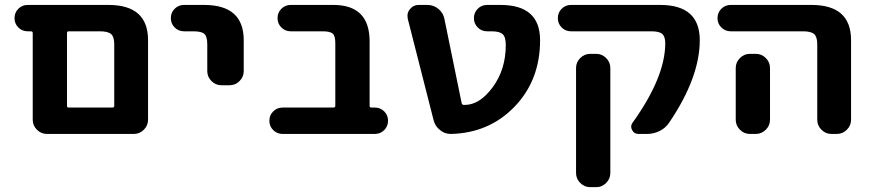

<svg xmlns="http://www.w3.org/2000/svg" viewBox="-20 -566 3545 782"><path d="M247.1 -20.5H170.9Q147.5 -20.5 130.4 -37.6Q113.3 -54.7 113.3 -78.1V-431.6Q113.3 -438.5 105.5 -438.5H92.8Q70.3 -438.5 54.7 -454.1Q39.1 -469.7 39.1 -492.2Q39.1 -514.6 54.7 -530.3Q70.3 -545.9 92.8 -545.9H421.9Q583 -545.9 583 -402.3V-78.1Q583 -54.7 565.9 -37.6Q548.8 -20.5 525.4 -20.5ZM445.3 -385.7Q445.3 -416 432.6 -427.2Q419.9 -438.5 386.7 -438.5H259.8Q252.9 -438.5 252.9 -431.6V-134.8Q252.9 -127.9 259.8 -127.9H437.5Q445.3 -127.9 445.3 -134.8Z M729.5 -438.5Q707 -438.5 691.4 -454.1Q675.8 -469.7 675.8 -492.2Q675.8 -514.6 691.4 -530.3Q707 -545.9 729.5 -545.9H811.5Q972.7 -545.9 972.7 -402.3V-276.4Q972.7 -252.9 955.6 -235.8Q938.5 -218.8 915 -218.8H881.8Q858.4 -218.8 841.3 -235.8Q824.2 -252.9 824.2 -276.4V-385.7Q824.2 -417 812.5 -427.7Q800.8 -438.5 767.6 -438.5Z M1345.7 -389.6Q1345.7 -419.9 1335 -429.2Q1324.2 -438.5 1293.9 -438.5H1164.1Q1141.6 -438.5 1126 -454.1Q1110.4 -469.7 1110.4 -492.2Q1110.4 -514.6 1126 -530.3Q1141.6 -545.9 1164.1 -545.9H1337.9Q1484.4 -545.9 1485.4 -399.4V-134.8Q1485.4 -127.9 1492.2 -127.9H1506.8Q1529.3 -127.9 1544.9 -112.3Q1560.5 -96.7 1560.5 -74.2Q1560.5 -51.8 1544.9 -36.1Q1529.3 -20.5 1506.8 -20.5H1130.9Q1108.4 -20.5 1092.8 -36.1Q1077.1 -51.8 1077.1 -74.2Q1077.1 -96.7 1092.8 -112.3Q1108.4 -127.9 1130.9 -127.9H1337.9Q1345.7 -127.9 1345.7 -134.8Z M2040 -382.8Q2040 -415 2027.3 -426.8Q2014.6 -438.5 1982.4 -438.5H1963.9Q1941.4 -438.5 1925.8 -454.1Q1910.2 -469.7 1910.2 -492.2Q1910.2 -514.6 1925.8 -530.3Q1941.4 -545.9 1963.9 -545.9H2018.6Q2179.7 -545.9 2179.7 -402.3Q2179.7 -237.3 2073.2 -128.9Q1970.7 -24.4 1817.4 -20.5Q1816.4 -20.5 1815.4 -20.5Q1791 -20.5 1772.5 -36.1Q1752 -51.8 1746.1 -76.2L1640.6 -490.2Q1639.6 -496.1 1639.6 -502Q1639.6 -516.6 1649.4 -528.3Q1663.1 -545.9 1684.6 -545.9H1720.7Q1746.1 -545.9 1765.6 -529.8Q1785.2 -513.7 1790 -489.3L1860.4 -145.5Q1862.3 -138.7 1869.1 -138.7H1873Q1933.6 -138.7 1986.8 -210.9Q2040 -283.2 2040 -382.8Z M2830.1 -402.3Q2830.1 -251 2706.1 -67.4Q2691.4 -44.9 2667 -32.7Q2642.6 -20.5 2615.2 -20.5H2580.1Q2562.5 -20.5 2554.7 -36.1Q2550.8 -43 2550.8 -49.8Q2550.8 -58.6 2556.6 -66.4Q2689.5 -252 2689.5 -389.6Q2689.5 -417 2677.2 -427.7Q2665 -438.5 2632.8 -438.5H2305.7Q2283.2 -438.5 2267.6 -454.1Q2252 -469.7 2252 -492.2Q2252 -514.6 2267.6 -530.3Q2283.2 -545.9 2305.7 -545.9H2668.9Q2830.1 -545.9 2830.1 -402.3ZM2383.8 196.3Q2360.4 196.3 2343.3 179.2Q2326.2 162.1 2326.2 138.7V-289.1Q2326.2 -312.5 2343.3 -329.6Q2360.4 -346.7 2383.8 -346.7H2408.2Q2431.6 -346.7 2448.7 -329.6Q2465.8 -312.5 2465.8 -289.1V138.7Q2465.8 162.1 2448.7 179.2Q2431.6 196.3 2408.2 196.3Z M2956.1 -438.5Q2933.6 -438.5 2918 -454.1Q2902.3 -469.7 2902.3 -492.2Q2902.3 -514.6 2918 -530.3Q2933.6 -545.9 2956.1 -545.9H3285.2Q3446.3 -545.9 3446.3 -402.3V-78.1Q3446.3 -54.7 3429.2 -37.6Q3412.1 -20.5 3388.7 -20.5H3366.2Q3342.8 -20.5 3325.7 -37.6Q3308.6 -54.7 3308.6 -78.1V-385.7Q3308.6 -416 3295.9 -427.2Q3283.2 -438.5 3250 -438.5ZM3058.6 -346.7Q3082 -346.7 3099.1 -329.6Q3116.2 -312.5 3116.2 -289.1V-155.3V-78.1Q3116.2 -54.7 3099.1 -37.6Q3082 -20.5 3058.6 -20.5H3034.2Q3010.7 -20.5 2993.7 -37.6Q2976.6 -54.7 2976.6 -78.1V-155.3V-289.1Q2976.6 -312.5 2993.7 -329.6Q3010.7 -346.7 3034.2 -346.7Z"/></svg>

Font: Gen Jyuu Gothic Bold
Style: Bold
Weight: 700
Designer: [Source Han Sans]
Ryoko NISHIZUKA  (kana & ideographs); Paul D. Hunt (Latin, Greek & Cyrillic); Wenlong ZHANG  (bopomofo
Version: Version 1.002.20150607